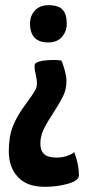

<svg xmlns="http://www.w3.org/2000/svg" viewBox="-20 -526 352 742"><path d="M238 -435Q238 -404 219 -383Q200 -362 167 -362Q96 -362 96 -435Q96 -465 115 -485.5Q134 -506 167 -506Q206 -506 222 -488.5Q238 -471 238 -435ZM153 196Q84 196 49 158Q14 120 14 59Q14 2 29.5 -37.5Q45 -77 76.5 -119.5Q108 -162 118 -181Q127 -201 118.5 -236.5Q110 -272 116 -280Q125 -290 159.5 -293Q194 -296 217 -292Q219 -289 221 -283.5Q223 -278 228 -262Q233 -246 235.5 -230.5Q238 -215 235.5 -194Q233 -173 224 -155Q208 -123 182.5 -84Q157 -45 146.5 -21Q136 3 136 29Q136 56 150.5 69.5Q165 83 199 83Q219 83 236 77.5Q253 72 260 67L267 62Q285 110 285 152Q285 172 243 184Q201 196 153 196Z"/></svg>

Font: Yanone Kaffeesatz Bold
Style: Regular
Weight: 700
Designer: Yanone (Cyrillic: Daniel Pouzeot)
Foundry: Yanone
Version: Version 1.003;PS 001.003;hotconv 1.0.88;makeotf.lib2.5.64775